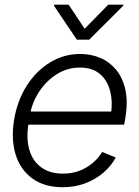

<svg xmlns="http://www.w3.org/2000/svg" viewBox="-20 -782 588 814"><path d="M245.6 11.7Q168.5 11.7 117.7 -24.9Q66.9 -61.5 46.6 -125.7Q26.4 -189.9 39.6 -273.4Q53.2 -355.5 93.3 -418.5Q133.3 -481.4 192.1 -517.3Q251 -553.2 320.3 -553.2Q365.7 -553.2 405 -536.6Q444.3 -520 472.4 -486.1Q500.5 -452.1 511.7 -400.9Q522.9 -349.6 511.2 -279.8L506.3 -253.4H80.1L89.4 -309.1H481.9L449.2 -290Q459 -349.1 447 -395.5Q435.1 -441.9 403.1 -468.8Q371.1 -495.6 318.8 -495.6Q265.6 -495.6 220.7 -467.3Q175.8 -439 145.8 -393.1Q115.7 -347.2 106.4 -292.5L101.1 -259.8Q90.3 -194.3 104.5 -146.5Q118.7 -98.6 155 -72.3Q191.4 -45.9 247.1 -45.9Q287.1 -45.9 319.1 -58.8Q351.1 -71.8 375 -92.8Q398.9 -113.8 413.1 -137.7L470.7 -114.3Q452.6 -80.1 420.2 -51.5Q387.7 -22.9 343.5 -5.6Q299.3 11.7 245.6 11.7ZM271 -762.2 338.9 -660.2 439 -762.2H502.9L502 -757.3L358.4 -613.8H305.7L209 -757.3L210 -762.2Z"/></svg>

Font: Inter Tight Light
Style: Italic
Weight: 300
Italic angle: -9.39999°
Designer: Rasmus Andersson
Foundry: rsms
Version: Version 3.004